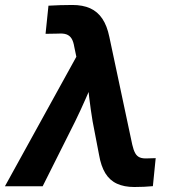

<svg xmlns="http://www.w3.org/2000/svg" viewBox="-55 -750 691 773"><path d="M-35.2 0 252.4 -521.5 244.1 -561Q240.7 -582.5 233.2 -594.7Q225.6 -606.9 212.6 -611.6Q199.7 -616.2 179.7 -614.7L128.4 -613.8L140.1 -727.1Q161.6 -728.5 186.8 -729.2Q211.9 -730 236.3 -730Q278.3 -730 308.1 -716.6Q337.9 -703.1 356.9 -674.8Q376 -646.5 385.3 -601.1L477.5 -167.5Q482.4 -146 489.3 -133.5Q496.1 -121.1 507.8 -116.2Q519.5 -111.3 538.1 -112.3L571.8 -113.3L560.5 -0.5Q543.9 1 524.7 2Q505.4 2.9 485.8 2.9Q444.8 2.9 415.8 -10.5Q386.7 -23.9 369.1 -52.5Q351.6 -81.1 343.8 -126.5L317.9 -261.2Q310.1 -308.1 304.4 -355.5Q298.8 -402.8 294.4 -451.7H333Q312 -403.3 291.3 -355.7Q270.5 -308.1 247.6 -261.2L116.7 0Z"/></svg>

Font: Inter 28pt
Style: Bold Italic
Weight: 700
Italic angle: -9.3988°
Designer: Rasmus Andersson
Foundry: rsms
Version: Version 4.001;git-66647c0bb